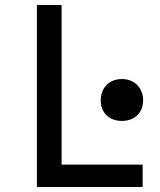

<svg xmlns="http://www.w3.org/2000/svg" viewBox="-20 -750 640 770"><path d="M128 0H552V-90H227V-730H128ZM469 -265C519 -265 554 -298 554 -347C554 -398 519 -433 469 -433C418 -433 384 -398 384 -347C384 -298 418 -265 469 -265Z"/></svg>

Font: JetBrains Mono Medium
Style: Regular
Weight: 436
Monospace: yes
Designer: Philipp Nurullin, Konstantin Bulenkov
Foundry: JetBrains
Version: Version 2.305